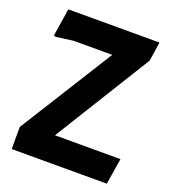

<svg xmlns="http://www.w3.org/2000/svg" viewBox="-136 -853 858 956"><g transform="rotate(20 293.0 -375.0)"><path d="M35 -117 345 -612H140L50 -600L39 -603L62 -750H545L530 -649L214 -138H561L539 0H35Z"/></g></svg>

Font: Farro
Style: Bold
Weight: 700
Designer: Aceler Chua
Foundry: Grayscale Limited
Version: Version 1.101